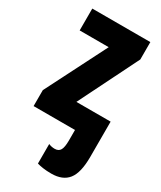

<svg xmlns="http://www.w3.org/2000/svg" viewBox="-199 -619 777 928"><g transform="rotate(30 189.0 -155.0)"><path d="M352 -550V-453L187 -121H378V76Q378 164 348 202Q318 240 255 240Q228 240 208 237Q188 234 175 230V121Q191 128 209 128Q231 128 240 112Q249 96 249 59V0H18V-89L190 -428H28V-550Z"/></g></svg>

Font: Noto Sans ExtraCondensed ExtraBold
Style: Regular
Weight: 800
Width: 2
Designer: Monotype Design Team
Foundry: Monotype Imaging Inc.
Version: Version 2.013; ttfautohint (v1.8.4.7-5d5b)